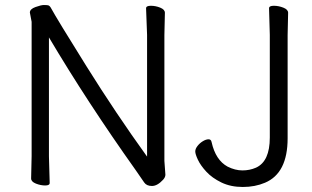

<svg xmlns="http://www.w3.org/2000/svg" viewBox="-20 -728 1243 765"><path d="M1128 -677 1126 -588V-177Q1126 -38 1036 0Q996 17 947.5 17Q899 17 862 -1Q825 -19 802 -44Q779 -69 768.5 -91.5Q758 -114 758 -124.5Q758 -135 767 -146.5Q776 -158 788.5 -165.5Q801 -173 811 -173Q821 -173 823 -162Q839 -90 887 -64Q917 -49 946 -49Q975 -49 1000 -60Q1055 -85 1055 -180V-589L1052 -695Q1052 -705 1071 -705Q1090 -705 1109 -697.5Q1128 -690 1128 -677ZM106 -641 99 -678Q99 -692 121.5 -700Q144 -708 154.5 -708Q165 -708 171 -707Q177 -706 182 -698Q207 -652 324.5 -464Q442 -276 566 -104V-589L562 -695Q562 -705 581 -705Q600 -705 618.5 -697.5Q637 -690 637 -677L635 -588V-87L639 -32Q639 -22 630 -12Q607 13 585.5 13Q564 13 554.5 -1Q545 -15 520 -51Q328 -321 175 -579V-105L178 1Q178 11 160 11Q142 11 123 3.5Q104 -4 104 -17L106 -106Z"/></svg>

Font: Moon Stars Kai T
Style: Regular
Weight: 400
Designer: GuiWonder
Version: Version 1.101